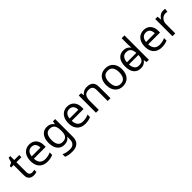

<svg xmlns="http://www.w3.org/2000/svg" viewBox="336 -2374 4228 4228"><g transform="rotate(-45 2449.5 -260.0)"><path d="M264 -62Q284 -62 305 -65.5Q326 -69 339 -73V-6Q325 1 299 5.5Q273 10 249 10Q207 10 171.5 -4.5Q136 -19 114 -55Q92 -91 92 -156V-468H16V-510L93 -545L128 -659H180V-536H335V-468H180V-158Q180 -109 203.5 -85.5Q227 -62 264 -62Z M653 -546Q722 -546 771.5 -516Q821 -486 847.5 -431.5Q874 -377 874 -304V-251H507Q509 -160 553.5 -112.5Q598 -65 678 -65Q729 -65 768.5 -74.5Q808 -84 850 -102V-25Q809 -7 769 1.5Q729 10 674 10Q598 10 539.5 -21Q481 -52 448.5 -113.5Q416 -175 416 -264Q416 -352 445.5 -415Q475 -478 528.5 -512Q582 -546 653 -546ZM652 -474Q589 -474 552.5 -433.5Q516 -393 509 -321H782Q782 -367 768 -401Q754 -435 725.5 -454.5Q697 -474 652 -474Z M1200 -546Q1253 -546 1295.5 -526Q1338 -506 1368 -465H1373L1385 -536H1455V9Q1455 85 1429 136.5Q1403 188 1350 214Q1297 240 1215 240Q1157 240 1108.5 231.5Q1060 223 1022 206V125Q1060 145 1111 156Q1162 167 1220 167Q1289 167 1328.5 126.5Q1368 86 1368 16V-5Q1368 -17 1369 -39.5Q1370 -62 1371 -71H1367Q1339 -30 1297.5 -10Q1256 10 1201 10Q1097 10 1038.5 -63Q980 -136 980 -267Q980 -395 1038.5 -470.5Q1097 -546 1200 -546ZM1212 -472Q1167 -472 1135.5 -448Q1104 -424 1087.5 -378Q1071 -332 1071 -266Q1071 -167 1107.5 -114.5Q1144 -62 1214 -62Q1255 -62 1284 -72.5Q1313 -83 1332 -105.5Q1351 -128 1360 -163Q1369 -198 1369 -246V-267Q1369 -340 1352.5 -385Q1336 -430 1301 -451Q1266 -472 1212 -472Z M1832 -546Q1901 -546 1950.5 -516Q2000 -486 2026.5 -431.5Q2053 -377 2053 -304V-251H1686Q1688 -160 1732.5 -112.5Q1777 -65 1857 -65Q1908 -65 1947.5 -74.5Q1987 -84 2029 -102V-25Q1988 -7 1948 1.5Q1908 10 1853 10Q1777 10 1718.5 -21Q1660 -52 1627.5 -113.5Q1595 -175 1595 -264Q1595 -352 1624.5 -415Q1654 -478 1707.5 -512Q1761 -546 1832 -546ZM1831 -474Q1768 -474 1731.5 -433.5Q1695 -393 1688 -321H1961Q1961 -367 1947 -401Q1933 -435 1904.5 -454.5Q1876 -474 1831 -474Z M2447 -546Q2543 -546 2592 -499.5Q2641 -453 2641 -349V0H2554V-343Q2554 -408 2525 -440Q2496 -472 2434 -472Q2345 -472 2311 -422Q2277 -372 2277 -278V0H2189V-536H2260L2273 -463H2278Q2296 -491 2322.5 -509.5Q2349 -528 2381 -537Q2413 -546 2447 -546Z M3273 -269Q3273 -202 3255.5 -150.5Q3238 -99 3205.5 -63Q3173 -27 3126.5 -8.5Q3080 10 3023 10Q2970 10 2925 -8.5Q2880 -27 2847 -63Q2814 -99 2795.5 -150.5Q2777 -202 2777 -269Q2777 -358 2807 -419.5Q2837 -481 2893 -513.5Q2949 -546 3026 -546Q3099 -546 3154.5 -513.5Q3210 -481 3241.5 -419.5Q3273 -358 3273 -269ZM2868 -269Q2868 -206 2884.5 -159.5Q2901 -113 2936 -88Q2971 -63 3025 -63Q3079 -63 3114 -88Q3149 -113 3165.5 -159.5Q3182 -206 3182 -269Q3182 -333 3165 -378Q3148 -423 3113.5 -447.5Q3079 -472 3024 -472Q2942 -472 2905 -418Q2868 -364 2868 -269Z M3411 -238V-303H3787V-238ZM3582 10Q3482 10 3422 -59.5Q3362 -129 3362 -267Q3362 -405 3422.5 -475.5Q3483 -546 3583 -546Q3625 -546 3656 -535.5Q3687 -525 3710 -507Q3733 -489 3749 -467H3755Q3754 -480 3751.5 -505.5Q3749 -531 3749 -546V-760H3837V0H3766L3753 -72H3749Q3733 -49 3710 -30.5Q3687 -12 3655.5 -1Q3624 10 3582 10ZM3596 -63Q3681 -63 3715.5 -109.5Q3750 -156 3750 -250V-266Q3750 -366 3717 -419.5Q3684 -473 3595 -473Q3524 -473 3488.5 -416.5Q3453 -360 3453 -265Q3453 -169 3488.5 -116Q3524 -63 3596 -63Z M4214 -546Q4283 -546 4332.5 -516Q4382 -486 4408.5 -431.5Q4435 -377 4435 -304V-251H4068Q4070 -160 4114.5 -112.5Q4159 -65 4239 -65Q4290 -65 4329.5 -74.5Q4369 -84 4411 -102V-25Q4370 -7 4330 1.5Q4290 10 4235 10Q4159 10 4100.5 -21Q4042 -52 4009.5 -113.5Q3977 -175 3977 -264Q3977 -352 4006.5 -415Q4036 -478 4089.5 -512Q4143 -546 4214 -546ZM4213 -474Q4150 -474 4113.5 -433.5Q4077 -393 4070 -321H4343Q4343 -367 4329 -401Q4315 -435 4286.5 -454.5Q4258 -474 4213 -474Z M4821 -546Q4836 -546 4853.5 -544.5Q4871 -543 4884 -540L4873 -459Q4860 -462 4844.5 -464Q4829 -466 4815 -466Q4784 -466 4756 -453Q4728 -440 4706 -416.5Q4684 -393 4671.5 -360Q4659 -327 4659 -286V0H4571V-536H4643L4653 -438H4657Q4674 -468 4698 -492.5Q4722 -517 4753 -531.5Q4784 -546 4821 -546Z"/></g></svg>

Font: uoriya85
Style: Book
Weight: 400
Designer: Jelle Bosma - Monotype Design Team
Foundry: Monotype Imaging Inc.
Version: Version 2.003